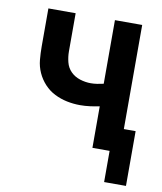

<svg xmlns="http://www.w3.org/2000/svg" viewBox="-76 -582 651 770"><g transform="rotate(10 250.0 -196.5)"><path d="M400 127V0H330V-169Q310 -165 290.5 -162.5Q271 -160 251 -160Q224 -160 197.5 -165.5Q171 -171 147 -183Q123 -195 104.5 -215Q86 -235 75 -259.5Q64 -284 61.5 -311Q59 -338 59 -365V-520H170V-365Q170 -343 175.5 -321Q181 -299 196.5 -283.5Q212 -268 234 -261Q256 -254 278 -254Q291 -254 304 -256Q317 -258 330 -261V-520H441V-96H489V127Z"/></g></svg>

Font: Zed Mono
Style: Bold
Weight: 700
Monospace: yes
Designer: Belleve Invis
Foundry: Belleve Invis
Version: Version 1.0.0; ttfautohint (v1.8.4)